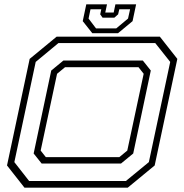

<svg xmlns="http://www.w3.org/2000/svg" viewBox="-20 -870 854 890"><path d="M93.5 0 12.5 -103 117.5 -597 242.5 -700H721L802 -597L697 -103L572 0ZM115 -31H563.5L670 -118.5L769 -583L699.5 -670.5H251L145.5 -583L46.5 -118.5ZM173 -112 136 -158.5 217.5 -543 274 -589.5H642L679 -543L597.5 -158.5L541 -112ZM192.5 -141.5H533L570 -172L646 -528L622 -558.5H281.5L244.5 -528L168.5 -172ZM408 -716 363.5 -772 380 -850H476L468 -812H507L515 -850H611L594.5 -772L527 -716ZM425 -738.5H519L573.5 -784L583 -827H533L527.5 -803.5L510 -788H455.5L444.5 -803.5L449.5 -827H399.5L390.5 -784Z"/></svg>

Font: Tourney Expanded Light
Style: Italic
Weight: 300
Width: 7
Italic angle: -12°
Designer: Tyler Finck
Foundry: Etcetera Type Co
Version: Version 1.010; ttfautohint (v1.8.3)